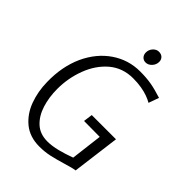

<svg xmlns="http://www.w3.org/2000/svg" viewBox="-261 -1045 1177 1177"><g transform="rotate(45 327.0 -457.0)"><path d="M301 8Q218.5 8 163 -37Q108.5 -82 82.2 -153.5Q56 -225 55 -306Q52 -435.5 99 -540Q146.5 -642 229.2 -698.5Q312 -755 413 -755Q441 -755 464.5 -753.2Q488 -751.5 510.5 -747.5Q533 -743.5 557 -737.2Q581 -731 609 -722L585 -655Q567 -665.5 541.8 -674.8Q516.5 -684 484 -689.5Q451.5 -695 412 -695Q322.5 -695 258 -641Q194.5 -586.5 161.8 -500.2Q129 -414 129 -320Q129 -247.5 148.5 -185.8Q168 -124 208.8 -86.5Q249.5 -49 314 -49Q353 -49 400.5 -61Q448 -73 496 -91L521 -296L384 -297L392 -356H602L562 -46Q546.5 -44 529.8 -39.5Q513 -35 479 -25Q429 -10 388 -1Q347 8 301 8ZM397 -817Q379 -817 367 -829.5Q355 -842 355 -862Q355 -886 371.2 -904Q387.5 -922 409 -922Q429.5 -922 441.8 -910Q454 -898 454 -879Q454 -854.5 436.8 -835.8Q419.5 -817 397 -817Z"/></g></svg>

Font: Koeln Type Sans Light
Style: Italic
Weight: 300
Italic angle: -7.5°
Designer: Eben Sorkin
Foundry: Eben Sorkin
Version: Version 2.001